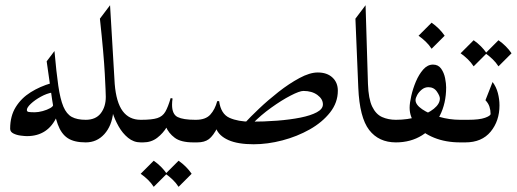

<svg xmlns="http://www.w3.org/2000/svg" viewBox="-20 -554 2010 747"><path d="M313.5 0Q268.6 0 243.4 -16.6Q218.3 -33.2 204.8 -70.1Q191.4 -106.9 182.6 -167.5Q173.8 -228 161.6 -315.4L191.9 -355.5Q199.2 -272.9 206.8 -220.5Q214.4 -168 226.6 -139.2Q238.8 -110.4 259.3 -99.1Q279.8 -87.9 313.5 -87.9Q326.7 -87.9 333.7 -74.5Q340.8 -61 340.8 -43.9Q340.8 -25.9 332.8 -12.9Q324.7 0 313.5 0ZM85 -24.4Q76.7 -24.4 60.8 -26.4Q44.9 -28.3 32.2 -34.7Q19.5 -41 19.5 -53.2Q19.5 -102.5 41.3 -137.5Q63 -172.4 99.4 -195.1Q135.7 -217.8 179.7 -230.5L184.1 -194.3Q161.6 -190.4 138.7 -177.7Q115.7 -165 100.1 -150.4Q84.5 -135.7 84.5 -126Q84.5 -119.6 91.8 -118.4Q99.1 -117.2 115.7 -117.2Q128.9 -117.2 146 -121.8Q163.1 -126.5 175.5 -133.5Q188 -140.6 187 -147.5L201.7 -101.6Q167 -24.4 85 -24.4Z M408.2 -533.7 426.3 -227.5Q432.1 -155.8 457.3 -121.8Q482.4 -87.9 527.3 -87.9Q542 -87.9 549.3 -74.5Q556.6 -61 556.6 -43.9Q556.6 -26.9 549.3 -13.4Q542 0 527.3 0Q500 0 478.3 -17.8Q456.5 -35.6 441.4 -62.5Q426.3 -89.4 418 -115.7L420.4 -116.7Q415 -64.5 386 -32.2Q356.9 0 313.5 0Q297.9 0 291.3 -13.4Q284.7 -26.9 284.7 -43.9Q284.7 -61 291.3 -74.5Q297.9 -87.9 313.5 -87.9Q352.5 -87.9 372.1 -113.3Q391.6 -138.7 391.6 -177.2Q391.6 -192.4 387.7 -267.1Q383.8 -341.8 368.7 -481.4Z M527.3 0Q516.1 0 510.3 -13.4Q504.4 -26.9 504.4 -43.9Q504.4 -61 510.3 -74.5Q516.1 -87.9 527.3 -87.9H529.8Q571.3 -87.9 592 -94.5Q612.8 -101.1 623.3 -119.4Q633.8 -137.7 644 -172.4L651.4 -170.9Q649.4 -158.7 649.4 -146.5Q649.4 -109.4 671.1 -98.6Q692.9 -87.9 739.3 -87.9H741.7Q753.9 -87.9 759 -74.5Q764.2 -61 764.2 -43.9Q764.2 -26.9 759.3 -13.4Q754.4 0 741.7 0H732.4Q683.6 0 659.7 -18.1Q635.7 -36.1 625 -62L629.4 -60.5Q614.7 -35.6 591.6 -17.8Q568.4 0 537.1 0ZM578.1 71.3Q609.4 93.3 628.9 122.1L578.1 172.9Q568.4 157.7 555.4 145.3Q542.5 132.8 527.3 122.1ZM674.8 71.3Q706.1 93.3 725.6 122.1L674.8 172.9Q665 157.7 652.1 145.3Q639.2 132.8 624 122.1Z M955.6 -80.6 967.3 7.3Q905.3 7.3 868.7 -9Q832 -25.4 820.8 -54.2L826.7 -59.1Q809.6 -25.4 792.7 -12.7Q775.9 0 747.1 0H739.7Q727.5 0 721.7 -14.2Q715.8 -28.3 715.8 -45.4Q715.8 -62.5 721.7 -75.2Q727.5 -87.9 739.7 -87.9H742.2Q779.8 -87.9 798.1 -107.9Q816.4 -127.9 825.2 -160.6H832.5Q839.4 -110.4 873 -95.5Q906.7 -80.6 955.6 -80.6ZM1216.3 -272Q1252.4 -272 1273.4 -252.4Q1294.4 -232.9 1294.4 -201.2Q1294.4 -154.8 1264.2 -116.5Q1233.9 -78.1 1185.1 -50.5Q1136.2 -22.9 1078.6 -7.8Q1021 7.3 966.3 7.3L954.1 -80.6Q1007.8 -80.6 1058.1 -84.5Q1108.4 -88.4 1148.7 -96.4Q1189 -104.5 1212.6 -117.2Q1236.3 -129.9 1236.3 -147.9Q1236.3 -168.9 1214.8 -184.6Q1193.4 -200.2 1160.6 -200.2Q1145.5 -200.2 1110.6 -182.1Q1075.7 -164.1 1035.2 -135Q994.6 -106 961.9 -72.3L931.6 -74.7Q952.6 -97.7 987.5 -130.9Q1022.5 -164.1 1063.5 -196.3Q1104.5 -228.5 1144.8 -250.2Q1185.1 -272 1216.3 -272Z M1520.5 0Q1453.6 0 1416.3 -48.3Q1378.9 -96.7 1374 -212.4L1362.8 -481.4L1402.3 -533.7L1411.6 -227.5Q1413.6 -169.4 1428 -139.4Q1442.4 -109.4 1466.6 -98.6Q1490.7 -87.9 1520.5 -87.9Q1535.2 -87.9 1542.5 -74.5Q1549.8 -61 1549.8 -43.9Q1549.8 -26.9 1542.5 -13.4Q1535.2 0 1520.5 0Z M1664.6 -302.7Q1685.1 -302.7 1696.3 -286.9Q1707.5 -271 1711.7 -250Q1715.8 -229 1715.8 -213.9Q1715.8 -151.9 1690.9 -103.5Q1666 -55.2 1622.1 -27.6Q1578.1 0 1520 0Q1507.8 0 1502 -13.4Q1496.1 -26.9 1496.1 -43.9Q1496.1 -61 1502 -74.5Q1507.8 -87.9 1520 -87.9Q1566.4 -87.9 1605.5 -99.9Q1644.5 -111.8 1668 -130.9Q1691.4 -149.9 1691.4 -170.9Q1691.4 -180.7 1679.7 -197.8Q1668 -214.8 1646.5 -214.8Q1632.3 -214.8 1620.8 -205.3Q1609.4 -195.8 1603 -184.1Q1596.7 -172.4 1596.7 -164.6Q1596.7 -146.5 1622.6 -128.9Q1648.4 -111.3 1688.5 -99.6Q1728.5 -87.9 1770.5 -87.9Q1784.7 -87.9 1791.3 -74.5Q1797.9 -61 1797.9 -43.9Q1797.9 -26.9 1791.3 -13.4Q1784.7 0 1770.5 0Q1713.9 0 1669.2 -18.1Q1624.5 -36.1 1599.1 -66.9Q1573.7 -97.7 1573.7 -134.8Q1573.7 -152.8 1580.1 -180.9Q1586.4 -209 1598.1 -236.8Q1609.9 -264.6 1626.7 -283.7Q1643.6 -302.7 1664.6 -302.7ZM1659.2 -465.8Q1690.4 -443.8 1710 -415L1659.2 -364.3Q1649.4 -379.4 1636.5 -391.8Q1623.5 -404.3 1608.4 -415Z M1770.5 -87.9H1801.3Q1845.2 -87.9 1866.9 -95.7Q1888.7 -103.5 1888.7 -110.8Q1888.7 -125.5 1884.3 -138.9Q1879.9 -152.3 1868.7 -164.1L1896.5 -234.9Q1910.6 -216.3 1917 -192.1Q1923.3 -168 1923.3 -144Q1923.3 -83.5 1888.9 -41.7Q1854.5 0 1790.5 0H1770.5Q1758.3 0 1752.4 -14.2Q1746.6 -28.3 1746.6 -45.4Q1746.6 -62.5 1752.4 -75.2Q1758.3 -87.9 1770.5 -87.9ZM1822.8 -397.5Q1854 -375.5 1873.5 -346.7L1822.8 -295.9Q1813 -311 1800 -323.5Q1787.1 -335.9 1772 -346.7ZM1919.4 -397.5Q1950.7 -375.5 1970.2 -346.7L1919.4 -295.9Q1909.7 -311 1896.7 -323.5Q1883.8 -335.9 1868.7 -346.7Z"/></svg>

Font: Lateef
Style: Regular
Weight: 400
Designer: SIL International
Foundry: SIL International
Version: Version 4.200